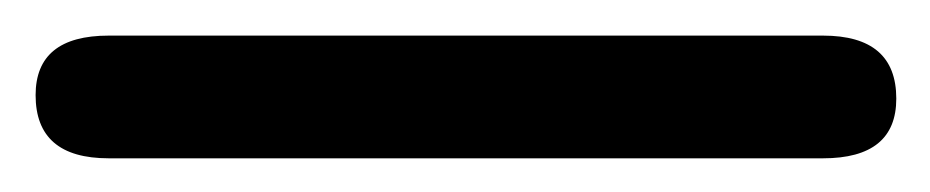

<svg xmlns="http://www.w3.org/2000/svg" viewBox="-35 -35 533 110"><path d="M436.5 -14.6Q478.5 -14.6 478.5 21.5Q478.5 55.7 436.5 55.7H27.3Q-14.6 55.7 -14.6 19.5Q-14.6 -14.6 27.3 -14.6Z"/></svg>

Font: Jura
Style: DemiBold
Weight: 600
Version: Version 2.4